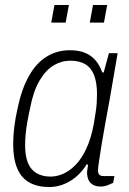

<svg xmlns="http://www.w3.org/2000/svg" viewBox="-20 -740 517 772"><path d="M178 12Q131 12 98.5 -6Q66 -24 49.5 -62.5Q33 -101 33 -161Q33 -194 37.5 -230Q42 -266 50 -301Q66 -380 95.5 -433Q125 -486 167 -512Q209 -538 261 -538Q296 -538 321 -528Q346 -518 363.5 -498Q381 -478 391 -449H397L418 -526H453L433 -410Q429 -384 421.5 -343Q414 -302 405.5 -256Q397 -210 390 -167.5Q383 -125 378.5 -94.5Q374 -64 374 -55Q374 -44 379 -38Q384 -32 397 -32H440L435 -5Q425 0 412 5Q399 10 385 10Q359 10 345 -3.5Q331 -17 330 -44Q330 -51 331.5 -59.5Q333 -68 334 -77L329 -80Q302 -36 262 -12Q222 12 178 12ZM184 -30Q207 -30 232.5 -40.5Q258 -51 282.5 -75.5Q307 -100 326.5 -141Q346 -182 357 -241Q361 -267 364.5 -288Q368 -309 369 -327.5Q370 -346 370 -362Q370 -406 359 -436Q348 -466 324 -481Q300 -496 263 -496Q227 -496 195.5 -477Q164 -458 139 -416Q114 -374 101 -305Q94 -274 89.5 -247.5Q85 -221 83 -199Q81 -177 81 -157Q81 -90 107.5 -60Q134 -30 184 -30ZM186 -649 199 -720H257L244 -649ZM341 -649 354 -720H411L398 -649Z"/></svg>

Font: Archivo SemiCondensed Thin
Style: Italic
Weight: 250
Width: 4
Italic angle: -10°
Designer: Hector Gatti
Foundry: Omnibus-Type
Version: Version 2.001